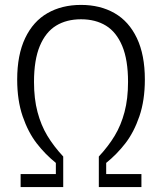

<svg xmlns="http://www.w3.org/2000/svg" viewBox="-20 -762 660 782"><path d="M118.5 -428.5Q118.5 -359.5 132.8 -305.8Q147 -252 172.8 -209.2Q198.5 -166.5 237.5 -124.5V0H64V-53H207.5V-98.5Q164 -133.5 129.2 -178.5Q94.5 -223.5 72.2 -288.5Q50 -353.5 50 -438Q50 -538.5 82.5 -606.8Q115 -675 173.5 -708.5Q232 -742 310 -742Q388 -742 446.5 -708.5Q505 -675 537.5 -606.8Q570 -538.5 570 -438Q570 -353.5 547.8 -288.5Q525.5 -223.5 490.8 -178.5Q456 -133.5 412.5 -98.5V-53H556V0H382.5V-124.5Q421.5 -166.5 447.2 -209.2Q473 -252 487.2 -305.8Q501.5 -359.5 501.5 -428.5Q501.5 -518 477.8 -574.8Q454 -631.5 411.5 -657.5Q369 -683.5 310 -683.5Q251 -683.5 208.5 -657.5Q166 -631.5 142.2 -574.8Q118.5 -518 118.5 -428.5Z"/></svg>

Font: Monaspace Argon Var
Style: Regular
Weight: 400
Designer: Riley Cran and the Lettermatic Team
Version: Version 1.000 (Monaspace Argon Var)